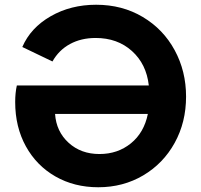

<svg xmlns="http://www.w3.org/2000/svg" viewBox="-20 -777 848 809"><path d="M44 -347Q44 -386 51 -417H607Q597 -507 536 -562Q475 -617 383 -617Q322 -617 275 -591.5Q228 -566 201 -518L74 -579Q109 -660 193.5 -708.5Q278 -757 385 -757Q495 -757 581.5 -705.5Q668 -654 716 -565.5Q764 -477 764 -370Q764 -262 716 -175Q668 -88 583.5 -38Q499 12 394 12Q293 12 213.5 -33.5Q134 -79 89 -160.5Q44 -242 44 -347ZM399 -128Q476 -128 531.5 -173Q587 -218 603 -297H212Q217 -223 269 -175.5Q321 -128 399 -128Z"/></svg>

Font: Evergrow Sans 
Style: ExtraBold
Weight: 800
Foundry: 10Web
Version: Version 1.000